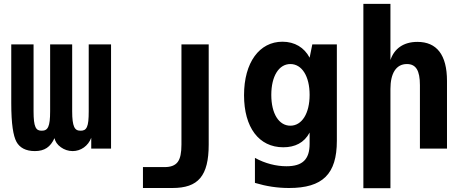

<svg xmlns="http://www.w3.org/2000/svg" viewBox="-20 -780 2448 1008"><path d="M162.6 13.2C214.4 13.2 244.6 -8.3 266.1 -54.7C270 -37.1 279.8 -21 299.8 -6.8C316.9 5.4 337.9 13.2 361.3 13.2C404.3 13.2 442.9 -13.7 459 -56.6V0H563V-546.9H445.8V-195.8C445.8 -154.3 443.4 -128.9 436.5 -113.8C429.2 -97.2 417.5 -93.8 403.3 -93.8C387.7 -93.8 376.5 -98.1 369.1 -114.7C362.3 -129.9 358.9 -155.3 358.9 -195.8V-546.9H243.2V-195.8C243.2 -155.3 240.2 -129.9 233.4 -114.7C226.1 -98.1 214.4 -93.8 198.7 -93.8C184.6 -93.8 173.3 -97.2 166 -113.8C159.2 -128.9 156.2 -154.3 156.2 -195.8V-546.9H39.1V-238.8C39.1 -127.4 49.8 -66.4 66.4 -35.6C83 -4.9 115.2 13.2 162.6 13.2Z M730.5 207H884.8C953.1 207 1000.5 191.4 1031.2 154.8C1062 118.2 1075.7 61 1075.7 -21V-546.9H932.6V-21C932.6 22 926.8 51.8 913.1 70.3C898.9 89.4 875 97.2 844.7 97.2H730.5Z M1497.6 207C1674.3 207 1748.5 133.8 1748.5 -41V-546.9H1619.6L1605.5 -477.1C1577.6 -530.3 1527.3 -561 1462.9 -561C1341.8 -561 1261.2 -452.1 1261.2 -280.3C1261.2 -111.3 1338.9 -6.8 1467.3 -6.8C1528.3 -6.8 1577.1 -30.3 1605.5 -84V-24.9C1605.5 57.1 1567.9 92.8 1483.9 92.8C1430.7 92.8 1372.1 78.6 1318.4 48.8V180.2C1378.9 198.2 1436 207 1497.6 207ZM1504.4 -120.1C1444.3 -120.1 1404.3 -183.1 1404.3 -281.7C1404.3 -380.4 1444.3 -443.8 1504.4 -443.8C1564.9 -443.8 1605.5 -379.9 1605.5 -282.2C1605.5 -184.1 1564.9 -120.1 1504.4 -120.1Z M1887.7 208H2029.8V-313C2029.8 -395 2059.6 -443.8 2116.2 -443.8C2163.6 -443.8 2184.6 -410.2 2184.6 -333V0H2326.7V-355C2326.7 -492.2 2272.9 -560.1 2171.4 -560.1C2098.6 -560.1 2049.8 -524.9 2029.8 -464.8V-759.8H1887.7Z"/></svg>

Font: Hack
Style: Bold
Weight: 700
Monospace: yes
Designer: Christopher Simpkins
Foundry: Christopher Simpkins
Version: Version 2.010